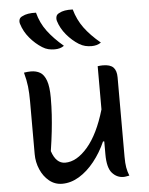

<svg xmlns="http://www.w3.org/2000/svg" viewBox="-56 -859 713 916"><g transform="rotate(-5 300.0 -401.0)"><path d="M151 -813Q164 -763 193.5 -723.5Q223 -684 270 -644Q260 -637 249 -634Q238 -631 225 -631Q209 -631 194.5 -634.5Q180 -638 166 -647Q134 -667 108 -698Q82 -729 71 -765Q67 -776 70 -786.5Q73 -797 85 -802Q109 -815 151 -813ZM327 -813Q341 -763 370 -723.5Q399 -684 447 -644Q437 -637 425.5 -634Q414 -631 402 -631Q386 -631 371.5 -634.5Q357 -638 342 -647Q310 -667 284 -698Q258 -729 247 -765Q244 -776 247 -786.5Q250 -797 262 -802Q284 -815 327 -813ZM102 -536Q128 -536 146.5 -525Q165 -514 175.5 -485Q186 -456 186 -403Q186 -360 183.5 -321.5Q181 -283 176.5 -242Q172 -201 164 -149Q184 -88 228 -88Q283 -88 335.5 -149Q388 -210 422 -326V-533Q429 -534 434.5 -534.5Q440 -535 447 -535Q482 -535 497 -519.5Q512 -504 512 -472V-91Q512 -60 515.5 -40Q519 -20 527 0Q520 1 513 2.5Q506 4 499 4Q467 4 444.5 -21.5Q422 -47 422 -111V-173H416Q393 -121 359.5 -79Q326 -37 286.5 -13Q247 11 205 11Q170 11 143 -11Q116 -33 101 -68Q86 -103 86 -141V-394Q86 -435 82.5 -465.5Q79 -496 69 -533Q87 -536 102 -536Z"/></g></svg>

Font: Recursive Sn Csl St
Style: Regular
Weight: 400
Version: Version 1.079;hotconv 1.0.112;makeotfexe 2.5.65598; ttfautoh